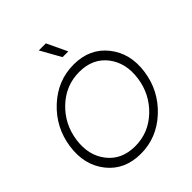

<svg xmlns="http://www.w3.org/2000/svg" viewBox="-269 -1162 1334 1334"><g transform="rotate(-45 398.0 -495.0)"><path d="M340.8 -1000H410.2L481 -850.1H424.8ZM335 9.8Q176.8 9.8 88.4 -101.6Q0 -212.9 22.9 -375Q45.9 -537.1 165.5 -648.4Q285.2 -759.8 442.9 -759.8Q600.1 -759.8 689 -647.9Q777.8 -536.1 754.9 -375Q731.9 -212.9 612.1 -101.6Q492.2 9.8 335 9.8ZM689.9 -375Q709 -511.2 637.5 -603.5Q565.9 -695.8 433.8 -695.8Q301.8 -695.8 203.9 -603.5Q106 -511.2 86.9 -375Q67.9 -240.2 139.9 -147.7Q211.9 -55.2 344 -55.2Q476.1 -55.2 573.5 -147.7Q670.9 -240.2 689.9 -375Z"/></g></svg>

Font: Oakes Grotesk
Style: Light Italic
Weight: 300
Designer: Samuel Oakes
Foundry: Samuel Oakes
Version: Version 1.0 | wf-rip DC20170320